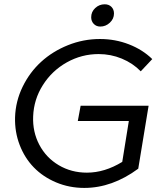

<svg xmlns="http://www.w3.org/2000/svg" viewBox="-20 -892 793 918"><path d="M458 -705.5Q531 -705.5 596.5 -680Q662 -654.5 708 -609.5L653 -551Q615 -590 562.2 -611.8Q509.5 -633.5 451.5 -633.5Q370.5 -633.5 299.5 -593.8Q228.5 -554 185 -485.2Q141.5 -416.5 138.5 -335.5Q135.5 -261.5 168 -199.8Q200.5 -138 260.8 -102.2Q321 -66.5 395.5 -66.5Q480.5 -66.5 564.5 -118L596 -313.5H352L365.5 -386.5H690.5L641 -85.5Q516.5 6.5 383 6.5Q311 6.5 248.2 -20Q185.5 -46.5 141.8 -91.5Q98 -136.5 74 -199Q50 -261.5 52 -331.5Q54.5 -408 88.2 -477.2Q122 -546.5 176.8 -596.5Q231.5 -646.5 305 -676Q378.5 -705.5 458 -705.5ZM480.5 -871.5Q500.5 -871.5 512.8 -859.2Q525 -847 525 -827.5Q525 -802 505.2 -783.5Q485.5 -765 459.5 -765Q440.5 -765 428.2 -777.8Q416 -790.5 416 -809.5Q416 -835.5 435.2 -853.5Q454.5 -871.5 480.5 -871.5Z"/></svg>

Font: Argentum Sans Light
Style: Italic
Weight: 300
Italic angle: -11.3°
Designer: Julieta Ulanovsky (font), Owen Earl (portions from Jones font), Cristiano Sobral (main changes and remaster)
Foundry: Julieta Ulanovsky (font), Owen Earl (portions from Jones font), Cristiano Sobral (main changes and remaster)
Version: Version 3.127